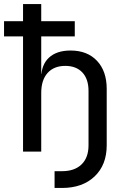

<svg xmlns="http://www.w3.org/2000/svg" viewBox="-20 -750 640 950"><path d="M250 180V97H287Q349 97 383.5 63.5Q418 30 418 -31V-300Q418 -359 387.5 -391.5Q357 -424 303 -424Q247 -424 215.5 -389Q184 -354 184 -290V0H94V-570H0V-645H94V-730H184V-645H350V-570H184V-490V-385H203L184 -364Q184 -429 222 -464.5Q260 -500 329 -500Q412 -500 460 -449Q508 -398 508 -310V-31Q508 66 448 123Q388 180 287 180Z"/></svg>

Font: JetBrains Mono
Style: Regular
Weight: 400
Monospace: yes
Designer: Philipp Nurullin, Konstantin Bulenkov
Foundry: JetBrains
Version: Version 2.305